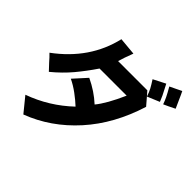

<svg xmlns="http://www.w3.org/2000/svg" viewBox="-214 -989 1347 1347"><g transform="rotate(45 460.0 -315.5)"><path d="M869 -623 834 -607Q826 -631 813.5 -657Q801 -683 776 -726Q783 -730 820 -747L863 -768Q865 -763 868 -757Q871 -751 874 -745Q899 -691 918 -647ZM715 -565Q704 -599 691.5 -622Q679 -645 657 -679L747 -725Q758 -704 762 -696Q791 -643 806 -603Q746 -577 715 -565ZM686 -598 714 -566Q754 -518 762 -510Q687 -269 538 -103.5Q389 62 191 137L103 29Q276 -33 411 -161Q378 -192 335.5 -223.5Q293 -255 249 -276L288 -319Q328 -364 336 -372Q427 -329 495 -266Q549 -331 610 -469H341Q289 -392 234.5 -327Q180 -262 106 -201L60 -250Q38 -276 14 -299Q245 -469 304 -723Q334 -721 347 -719Q379 -717 435 -711Q408 -640 396 -598Z"/></g></svg>

Font: BM Euljiro oraeorae
Style: Regular
Weight: 400
Designer: Bongjin Kim; Bomjun Kim; Myungsoo Han; Hyesun Chae; Mikyoung Jeong; Wujin Sim; Minjae Kang; Suwha Jang;
Foundry: Sandoll Inc.
Version: Version 1.000;hotconv 1.0.109;makeexe 2.5.65596